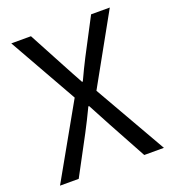

<svg xmlns="http://www.w3.org/2000/svg" viewBox="-134 -835 840 936"><g transform="rotate(-20 286.5 -366.5)"><path d="M17 0H114L220 -198C239 -234 258 -272 279 -316H283C307 -272 327 -234 346 -198L454 0H556L342 -374L542 -733H445L347 -546C329 -512 315 -481 295 -439H291C267 -481 252 -512 233 -546L133 -733H31L231 -379Z"/></g></svg>

Font: Noto Sans CJK TC Regular
Style: Regular
Weight: 400
Designer: Ryoko NISHIZUKA (kana & ideographs); Paul D. Hunt (Latin, Greek & Cyrillic); Wenlong ZHANG (bopomofo); Sandoll Communica
Foundry: Adobe Systems Incorporated
Version: Version 1.001;PS 1.001;hotconv 1.0.78;makeotf.lib2.5.61930